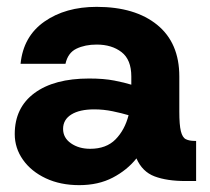

<svg xmlns="http://www.w3.org/2000/svg" viewBox="-20 -528 613 560"><path d="M211 12Q156 12 113.5 -8Q71 -28 47 -62Q23 -96 23 -137Q23 -214 80.5 -256.5Q138 -299 240 -299Q283 -299 313.5 -293Q344 -287 363 -281V-305Q363 -354 334.5 -376Q306 -398 262 -398Q228 -398 203 -386Q178 -374 171 -342H40Q48 -422 109.5 -465Q171 -508 262 -508Q374 -508 438.5 -455.5Q503 -403 503 -305V-202Q503 -164 507.5 -145.5Q512 -127 522 -122Q532 -117 548 -117H552V0H521Q467 0 431 -13.5Q395 -27 378 -66Q351 -32 309 -10Q267 12 211 12ZM164 -152Q164 -126 187 -110Q210 -94 243 -94Q290 -94 317 -121.5Q344 -149 355 -192Q335 -198 308.5 -203.5Q282 -209 255 -209Q212 -209 188 -194Q164 -179 164 -152Z"/></svg>

Font: Host Grotesk Black
Style: Regular
Weight: 900
Designer: Doğukan Karapınar based on Poppins by Indian Type Foundry, Jonny Pinhorn
Foundry: Element Type
Version: Version 1.000; ttfautohint (v1.8.4.7-5d5b);gftools[0.9.33]